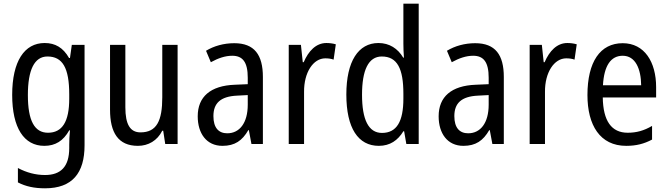

<svg xmlns="http://www.w3.org/2000/svg" viewBox="-20 -780 3617 1040"><path d="M222 -547C112 -547 46 -448 46 -266C46 -87 110 10 220 10C280 10 323 -17 355 -74H359C356 -48 355 -15 355 5V22C355 123 309 168 224 168C173 168 124 155 77 130V208C119 230 166 240 224 240C372 240 438 157 438 7V-537H369L359 -466H354C322 -522 279 -547 222 -547ZM237 -474C319 -474 355 -412 355 -269V-245C355 -121 317 -61 240 -61C167 -61 131 -126 131 -265C131 -401 166 -474 237 -474Z M942 -537H859V-253C859 -126 829 -63 741 -63C685 -63 659 -106 659 -199V-537H576V-186C576 -62 620 10 727 10C783 10 832 -18 859 -72H864L875 0H942Z M1249 -546C1192 -546 1139 -531 1096 -505L1122 -443C1162 -465 1200 -478 1238 -478C1295 -478 1322 -443 1322 -359V-324L1252 -321C1120 -316 1051 -256 1051 -150C1051 -58 1098 10 1185 10C1252 10 1292 -18 1325 -75H1328L1342 0H1404V-363C1404 -483 1358 -546 1249 -546ZM1265 -262 1322 -265V-213C1322 -113 1277 -58 1211 -58C1165 -58 1136 -87 1136 -151C1136 -220 1173 -258 1265 -262Z M1748 -547C1692 -547 1651 -504 1625 -443H1620L1610 -537H1544V0H1627V-282C1626 -388 1677 -464 1742 -464C1758 -464 1774 -462 1787 -457L1799 -540C1782 -545 1764 -547 1748 -547Z M2032 10C2093 10 2135 -20 2165 -69H2169L2181 0H2248V-760H2165V-543C2165 -523 2166 -494 2168 -468H2164C2135 -517 2089 -547 2030 -547C1921 -547 1856 -448 1856 -268C1856 -86 1920 10 2032 10ZM2049 -60C1976 -60 1941 -132 1941 -267C1941 -399 1975 -474 2048 -474C2132 -474 2165 -408 2165 -272V-246C2165 -122 2129 -60 2049 -60Z M2554 -546C2497 -546 2444 -531 2401 -505L2427 -443C2467 -465 2505 -478 2543 -478C2600 -478 2627 -443 2627 -359V-324L2557 -321C2425 -316 2356 -256 2356 -150C2356 -58 2403 10 2490 10C2557 10 2597 -18 2630 -75H2633L2647 0H2709V-363C2709 -483 2663 -546 2554 -546ZM2570 -262 2627 -265V-213C2627 -113 2582 -58 2516 -58C2470 -58 2441 -87 2441 -151C2441 -220 2478 -258 2570 -262Z M3053 -547C2997 -547 2956 -504 2930 -443H2925L2915 -537H2849V0H2932V-282C2931 -388 2982 -464 3047 -464C3063 -464 3079 -462 3092 -457L3104 -540C3087 -545 3069 -547 3053 -547Z M3353 -546C3231 -546 3162 -445 3162 -265C3162 -102 3230 10 3372 10C3426 10 3469 -1 3512 -24V-98C3468 -72 3427 -61 3380 -61C3292 -61 3247 -125 3245 -252H3534V-308C3534 -444 3471 -546 3353 -546ZM3353 -478C3422 -478 3452 -407 3453 -318H3246C3252 -425 3289 -478 3353 -478Z"/></svg>

Font: Noto Sans Ethiopic Condensed
Style: Regular
Weight: 400
Width: 3
Designer: Monotype Design Team
Foundry: Monotype Imaging Inc.
Version: Version 2.102